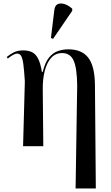

<svg xmlns="http://www.w3.org/2000/svg" viewBox="-20 -824 626 1082"><path d="M406 238 415 -342Q414 -440 395 -482.5Q376 -525 330 -525Q293 -525 268.5 -498Q244 -471 232 -424Q220 -377 221 -318L224 0H110L120 -366Q116 -429 111.5 -462.5Q107 -496 99 -509Q91 -522 77 -522Q67 -522 52.5 -514Q38 -506 24 -494L18 -503Q35 -517 57 -528.5Q79 -540 111 -540Q139 -540 159.5 -530.5Q180 -521 194 -495Q208 -469 216 -419H221Q234 -473 256.5 -500Q279 -527 307 -536.5Q335 -546 365 -546Q440 -546 476.5 -500Q513 -454 515 -351L520 238ZM279 -605 267 -610 286 -766Q289 -793 305 -800.5Q321 -808 343.5 -801Q366 -794 387 -775V-763Z"/></svg>

Font: Noto Serif Display SemiCondensed Medium
Style: Regular
Weight: 500
Width: 4
Designer: Monotype Design Team
Foundry: Monotype Imaging Inc.
Version: Version 2.009